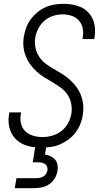

<svg xmlns="http://www.w3.org/2000/svg" viewBox="-20 -763 540 1003"><path d="M198 8Q173 8 149 4.5Q125 1 103.5 -8.5Q82 -18 65 -34Q48 -50 38 -71.5Q28 -93 25.5 -117Q23 -141 27 -166L29 -176H90L89 -169Q84 -143 89.5 -118.5Q95 -94 112 -77.5Q129 -61 153 -54Q177 -47 202 -47Q228 -47 254 -54.5Q280 -62 301.5 -79Q323 -96 336 -120.5Q349 -145 353 -170Q357 -197 351.5 -223Q346 -249 332 -269.5Q318 -290 297.5 -305Q277 -320 255 -333Q233 -346 211.5 -359Q190 -372 171.5 -389Q153 -406 138.5 -426Q124 -446 114.5 -470Q105 -494 102.5 -520.5Q100 -547 105 -574Q109 -597 117.5 -620Q126 -643 141 -663Q156 -683 175.5 -699Q195 -715 217.5 -725Q240 -735 264 -739Q288 -743 311 -743Q335 -743 358.5 -739Q382 -735 403 -725.5Q424 -716 440 -699.5Q456 -683 465 -662Q474 -641 476 -617Q478 -593 474 -569L472 -559H411L412 -566Q417 -591 412 -615Q407 -639 392 -656Q377 -673 354 -680.5Q331 -688 307 -688Q282 -688 257 -680Q232 -672 212 -654.5Q192 -637 180 -613.5Q168 -590 164 -566Q160 -539 165.5 -513Q171 -487 185 -466Q199 -445 219 -430Q239 -415 261 -402.5Q283 -390 305 -376.5Q327 -363 345 -346.5Q363 -330 378.5 -309.5Q394 -289 403 -265Q412 -241 414.5 -214.5Q417 -188 412 -161Q409 -138 399.5 -114.5Q390 -91 374.5 -70.5Q359 -50 338 -34.5Q317 -19 294 -9Q271 1 246.5 4.5Q222 8 198 8ZM57 220 66 168H166Q176 168 185.5 166.5Q195 165 204.5 160Q214 155 220 146Q226 137 228 127Q229 117 226 108Q223 99 215.5 94Q208 89 199 87Q190 85 180 85H151L172 -47H230L215 44Q231 47 245 53.5Q259 60 268.5 71.5Q278 83 280.5 99Q283 115 280 131Q277 151 265.5 169.5Q254 188 236 200Q218 212 197.5 216Q177 220 157 220Z"/></svg>

Font: Iosevka Light Oblique
Style: Regular
Weight: 300
Italic angle: -9°
Monospace: yes
Designer: Belleve Invis
Foundry: Belleve Invis
Version: Version 32.5.0; ttfautohint (v1.8.4)